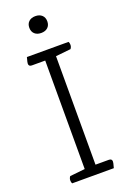

<svg xmlns="http://www.w3.org/2000/svg" viewBox="-156 -869 618 923"><g transform="rotate(-20 153.0 -408.0)"><path d="M258 0H45Q41 -6 41 -16Q41 -27 48 -36L125 -44V-599H57Q41 -599 41 -613Q41 -620 46 -637L48 -645H261Q265 -639 265 -629Q265 -618 258 -609L181 -601V-46H249Q265 -46 265 -32Q265 -25 260 -8ZM199 -773Q199 -753 186.5 -741.5Q174 -730 153 -730Q132 -730 119.5 -741.5Q107 -753 107 -773Q107 -793 119.5 -804.5Q132 -816 153 -816Q174 -816 186.5 -804.5Q199 -793 199 -773Z"/></g></svg>

Font: Scope One
Style: Regular
Weight: 400
Designer: Dalton Maag Ltd
Foundry: Dalton Maag Ltd
Version: Version 1.002; ttfautohint (v1.4.1) -l 11 -r 50 -G 50 -x 14 